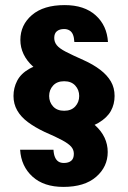

<svg xmlns="http://www.w3.org/2000/svg" viewBox="-20 -727 503 754"><path d="M60 -570Q60 -629 105.5 -668Q151 -707 234 -707Q311 -707 355.5 -667Q400 -627 404 -562H272Q271 -580 266.5 -591Q262 -602 253 -607.5Q244 -613 232 -613Q214 -613 203.5 -604.5Q193 -596 193 -578Q193 -562 203 -549.5Q213 -537 238 -524Q263 -511 308 -491Q346 -474 373.5 -453Q401 -432 415.5 -407Q430 -382 430 -350Q430 -318 415.5 -291.5Q401 -265 367.5 -245Q334 -225 276 -212L293 -273Q329 -257 353.5 -235Q378 -213 390.5 -186.5Q403 -160 403 -130Q403 -72 357.5 -32.5Q312 7 229 7Q152 7 107.5 -33.5Q63 -74 59 -139H190Q191 -121 196 -109.5Q201 -98 209.5 -92.5Q218 -87 231 -87Q249 -87 259.5 -95.5Q270 -104 270 -123Q270 -139 259.5 -151Q249 -163 224 -176.5Q199 -190 155 -209Q117 -227 89.5 -247.5Q62 -268 47.5 -293.5Q33 -319 33 -350Q33 -382 47.5 -410Q62 -438 95.5 -457Q129 -476 187 -481L170 -427Q134 -444 109.5 -466Q85 -488 72.5 -514.5Q60 -541 60 -570ZM291 -350Q291 -374 275.5 -391Q260 -408 232 -408Q204 -408 188.5 -391Q173 -374 173 -350Q173 -326 188.5 -309Q204 -292 232 -292Q260 -292 275.5 -309Q291 -326 291 -350Z"/></svg>

Font: Albert Sans Black
Style: Regular
Weight: 900
Designer: Andreas Rasmussen
Foundry: a.Foundry
Version: Version 1.025